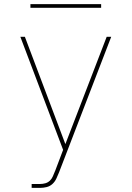

<svg xmlns="http://www.w3.org/2000/svg" viewBox="-20 -699 640 934"><path d="M134 215V196H175Q188 196 200.5 192.5Q213 189 222.5 180Q232 171 237 159Q242 147 247 135V134Q248 134 248 133.5Q248 133 248 133L287 30L79 -520H101L298 2L499 -520H521L267 140Q261 155 254 170Q247 185 235 196Q223 207 207 211Q191 215 175 215ZM472 -661H128V-679H472Z"/></svg>

Font: Iosevka SS04 Thin Extended
Style: Regular
Weight: 100
Width: 7
Monospace: yes
Designer: Belleve Invis
Foundry: Belleve Invis
Version: Version 19.0.0; ttfautohint (v1.8.4)